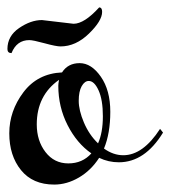

<svg xmlns="http://www.w3.org/2000/svg" viewBox="-24 -457 459 517"><path d="M240 -71Q253 -100 253 -144Q253 -188 241.5 -213.5Q230 -239 215 -239Q204 -239 196 -225Q188 -211 188 -185.5Q188 -160 202 -127Q216 -94 240 -71ZM75 -122Q75 -78 98.5 -47.5Q122 -17 160 -17Q198 -17 222 -44Q183 -71 158 -120Q133 -169 133 -226Q133 -232 135 -242Q75 -200 75 -122ZM122 40Q64 40 32.5 1Q1 -38 1 -98Q1 -158 39 -208.5Q77 -259 143 -262Q159 -287 190.5 -287Q222 -287 247.5 -250.5Q273 -214 273 -156Q273 -98 256 -57Q281 -39 308 -39Q361 -39 407 -110L415 -100Q366 -20 296 -20Q268 -20 243 -32Q221 2 188.5 21Q156 40 122 40ZM89 -403 174 -393Q203 -393 243 -437Q251 -437 251 -425Q251 -401 215.5 -366.5Q180 -332 139 -332Q127 -332 96 -340.5Q65 -349 55 -349Q21 -349 7 -314Q-4 -314 -4 -325Q-4 -360 27.5 -381.5Q59 -403 89 -403Z"/></svg>

Font: Mr Bedfort
Style: Regular
Weight: 400
Designer: Alejandro Paul
Foundry: Alejandro Paul
Version: Version 1.000